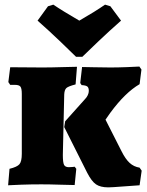

<svg xmlns="http://www.w3.org/2000/svg" viewBox="-20 -795 636 828"><path d="M347 -368Q354 -375 358.5 -384.5Q363 -394 363 -403Q363 -417 356.5 -422Q350 -427 332 -428L326 -437L334 -506Q348 -506 384 -505Q420 -504 456 -504Q488 -504 527 -505.5Q566 -507 581 -508L590 -495L582 -432Q520 -396 456 -309L435 -279L504 -143Q521 -109 539 -92.5Q557 -76 582 -72L591 -59L582 4Q564 5 512.5 9Q461 13 447 13Q413 13 394 0Q375 -13 356 -50L257 -247L261 -272ZM45 -429H24L16 -441L24 -505L162 -504Q201 -504 247.5 -505.5Q294 -507 312 -507L306 -431Q275 -423 266.5 -415.5Q258 -408 257 -388L251 -127Q251 -95 256 -84.5Q261 -74 277 -74Q288 -74 294 -75Q300 -76 302 -76L309 -67L302 3Q284 3 239.5 1.5Q195 0 158 0Q113 0 71.5 1.5Q30 3 15 4L21 -67Q54 -75 64 -87Q74 -99 74 -132V-390Q74 -414 68 -421.5Q62 -429 45 -429ZM142 -706 187 -768 210 -775Q248 -749 322 -706Q390 -745 433 -775L456 -768L502 -706Q453 -663 401.5 -614Q350 -565 335 -550H308Q293 -565 242 -614Q191 -663 142 -706Z"/></svg>

Font: Alegreya SC Black
Style: Regular
Weight: 900
Designer: Juan Pablo del Peral
Foundry: Huerta Tipografica
Version: Version 2.007; ttfautohint (v1.6)